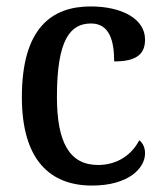

<svg xmlns="http://www.w3.org/2000/svg" viewBox="-20 -567 507 597"><path d="M266 10C381 10 431 -45 431 -90C431 -109 424 -122 413 -131C391 -88 347 -54 285 -54C195 -54 157 -126 157 -266C157 -443 198 -494 263 -494C320 -494 335 -441 335 -376C405 -376 431 -399 431 -444C431 -509 358 -547 262 -547C141 -547 48 -480 48 -265C48 -67 138 10 266 10Z"/></svg>

Font: Noto Serif Lao SemiCondensed Medium
Style: Regular
Weight: 500
Width: 4
Designer: Monotype Design Team
Foundry: Monotype Imaging Inc.
Version: Version 2.003